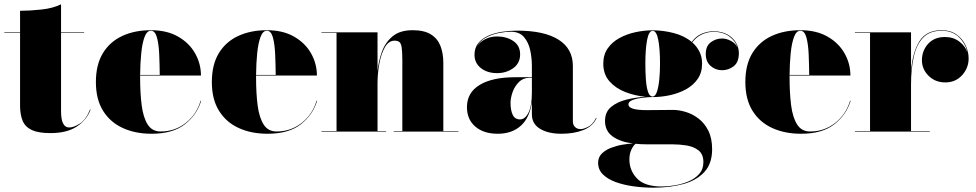

<svg xmlns="http://www.w3.org/2000/svg" viewBox="-20 -610 4522 890"><path d="M400 -102Q382 -54 336 -23.5Q290 7 214 7Q158 7 127.5 -7.2Q97 -21.5 85 -50Q73 -78.5 73 -121V-457.5H0V-460H73V-560Q118 -560 171.8 -565.8Q225.5 -571.5 263 -590V-460H370V-457.5H263V-94Q263 -19 301 -19Q322 -19 350.5 -37.5Q379 -56 397.5 -102.5Z M912.5 -143Q893 -78 837 -34Q781 10 682.5 10Q607 10 548.8 -16.8Q490.5 -43.5 457.5 -96.8Q424.5 -150 424.5 -230Q424.5 -310 456.8 -363.2Q489 -416.5 546.5 -443.2Q604 -470 679.5 -470Q754 -470 805.8 -440.2Q857.5 -410.5 884.5 -362.5Q911.5 -314.5 911.5 -260H629.5Q629.5 -255 629.5 -250Q629.5 -178 636.8 -121.8Q644 -65.5 664.5 -33Q685 -0.5 724.5 -0.5Q790.5 -0.5 840.8 -40Q891 -79.5 910 -143ZM679.5 -467.5Q661 -467.5 650.2 -439Q639.5 -410.5 634.8 -363.8Q630 -317 629.5 -262.5H720.5Q720 -311.5 718 -358.5Q716 -405.5 707.5 -436.5Q699 -467.5 679.5 -467.5Z M1450 -143Q1430.5 -78 1374.5 -34Q1318.5 10 1220 10Q1144.5 10 1086.2 -16.8Q1028 -43.5 995 -96.8Q962 -150 962 -230Q962 -310 994.2 -363.2Q1026.5 -416.5 1084 -443.2Q1141.5 -470 1217 -470Q1291.5 -470 1343.2 -440.2Q1395 -410.5 1422 -362.5Q1449 -314.5 1449 -260H1167Q1167 -255 1167 -250Q1167 -178 1174.2 -121.8Q1181.5 -65.5 1202 -33Q1222.5 -0.5 1262 -0.5Q1328 -0.5 1378.2 -40Q1428.5 -79.5 1447.5 -143ZM1217 -467.5Q1198.5 -467.5 1187.8 -439Q1177 -410.5 1172.2 -363.8Q1167.5 -317 1167 -262.5H1258Q1257.5 -311.5 1255.5 -358.5Q1253.5 -405.5 1245 -436.5Q1236.5 -467.5 1217 -467.5Z M1470 -2.5H1540V-457.5H1470V-460H1730V-280Q1734.5 -326 1750.2 -369.8Q1766 -413.5 1800 -441.8Q1834 -470 1893 -470Q1946.5 -470 1977.5 -450.5Q2008.5 -431 2021.8 -396.8Q2035 -362.5 2035 -319V-2.5H2105V0H1805V-2.5H1845V-327.5Q1845 -369.5 1842 -389.5Q1839 -409.5 1831 -415.5Q1823 -421.5 1809 -421.5Q1781.5 -421.5 1764 -390.8Q1746.5 -360 1738.2 -314.2Q1730 -268.5 1730 -223V-2.5H1770V0H1470Z M2368.5 -252H2445.5V-304.5Q2445.5 -340.5 2437.8 -377Q2430 -413.5 2408.8 -438.2Q2387.5 -463 2347.5 -463Q2324.5 -463 2293 -457Q2261.5 -451 2233.2 -436Q2205 -421 2191.5 -395Q2204.5 -416 2229.2 -428.5Q2254 -441 2284 -441Q2328 -441 2359.5 -419.8Q2391 -398.5 2391 -358Q2391 -317 2359 -294Q2327 -271 2284 -271Q2238.5 -271 2209 -294.5Q2179.5 -318 2179.5 -356Q2179.5 -388.5 2197.2 -410.2Q2215 -432 2244.2 -444.8Q2273.5 -457.5 2308.5 -462.8Q2343.5 -468 2377.5 -468Q2503 -468 2569.2 -426Q2635.5 -384 2635.5 -304.5V-47Q2635.5 -32 2645 -21.8Q2654.5 -11.5 2672.5 -11.5Q2684 -11.5 2705.8 -22Q2727.5 -32.5 2743 -63.5L2745.5 -63Q2728.5 -25 2684.8 -7.5Q2641 10 2582.5 10Q2521 10 2483.2 -13Q2445.5 -36 2445.5 -80V-139Q2436.5 -66 2395.2 -28Q2354 10 2287 10Q2222 10 2183.2 -23.2Q2144.5 -56.5 2144.5 -113.5Q2144.5 -180.5 2203.2 -216.2Q2262 -252 2368.5 -252ZM2391 -56.5Q2414 -56.5 2429.8 -88Q2445.5 -119.5 2445.5 -180.5V-249.5H2437Q2405.5 -249.5 2385.5 -229.8Q2365.5 -210 2356 -182.8Q2346.5 -155.5 2346.5 -133Q2346.5 -99.5 2356.5 -78Q2366.5 -56.5 2391 -56.5Z M2784.5 -49.5Q2784.5 -91 2813 -114.5Q2841.5 -138 2884.8 -148.5Q2928 -159 2972 -161.5Q2923.5 -166 2878.8 -183.2Q2834 -200.5 2805.2 -233Q2776.5 -265.5 2776.5 -315Q2776.5 -356.5 2797 -385.8Q2817.5 -415 2851.2 -433.5Q2885 -452 2925.5 -460.8Q2966 -469.5 3005.5 -469.5Q3054 -469.5 3103.2 -456.8Q3152.5 -444 3186.5 -415.5Q3206.5 -443 3233.5 -454Q3260.5 -465 3286.5 -465Q3326 -465 3352.2 -450Q3378.5 -435 3391.8 -411.8Q3405 -388.5 3405 -364.5Q3405 -321.5 3381 -303Q3357 -284.5 3327 -284.5Q3297 -284.5 3274.2 -304.2Q3251.5 -324 3251.5 -360Q3251.5 -396.5 3274.8 -414Q3298 -431.5 3327 -431.5Q3347.5 -431.5 3368.8 -420.2Q3390 -409 3399 -388.5Q3390.5 -418.5 3361.5 -440.5Q3332.5 -462.5 3286.5 -462.5Q3261 -462.5 3234.8 -451Q3208.5 -439.5 3189 -413.5Q3209.5 -395.5 3222 -371Q3234.5 -346.5 3234.5 -315Q3234.5 -273.5 3214 -244Q3193.5 -214.5 3159.8 -196Q3126 -177.5 3085.8 -168.8Q3045.5 -160 3005.5 -160Q3002 -160 2998.5 -160Q2980.5 -159.5 2955.5 -156.5Q2930.5 -153.5 2911.8 -146.2Q2893 -139 2893 -126Q2893 -99.5 2977.5 -99.5Q3003.5 -99.5 3040.8 -100Q3078 -100.5 3099.5 -100.5Q3127.5 -100.5 3159 -91Q3190.5 -81.5 3218.2 -60.2Q3246 -39 3263.5 -4Q3281 31 3281 82Q3281 148.5 3244.8 187.5Q3208.5 226.5 3147 243.2Q3085.5 260 3009.5 260Q2962.5 260 2917 253.8Q2871.5 247.5 2834.2 234Q2797 220.5 2774.8 198.5Q2752.5 176.5 2752.5 144.5Q2752.5 118.5 2770 101.5Q2787.5 84.5 2813.5 74.8Q2839.5 65 2866.8 60.5Q2894 56 2914 55Q2854.5 47.5 2819.5 22.2Q2784.5 -3 2784.5 -49.5ZM2971.5 -315Q2971.5 -275.5 2974 -240.8Q2976.5 -206 2983.8 -184.2Q2991 -162.5 3005.5 -162.5Q3017.5 -162.5 3025 -184.2Q3032.5 -206 3036 -240.8Q3039.5 -275.5 3039.5 -315Q3039.5 -382 3031.5 -424.5Q3023.5 -467 3005.5 -467Q2987.5 -467 2979.5 -424.5Q2971.5 -382 2971.5 -315ZM2897.5 129Q2897.5 180.5 2933 217.5Q2968.5 254.5 3047.5 254.5Q3075.5 254.5 3108.5 249Q3141.5 243.5 3171.8 230.8Q3202 218 3221.2 196.2Q3240.5 174.5 3240.5 141.5Q3240.5 105 3218 87.2Q3195.5 69.5 3162.2 64.2Q3129 59 3096.5 59H2978Q2950.5 59 2926.5 56.5Q2916 64 2906.8 83.5Q2897.5 103 2897.5 129Z M3923 -143Q3903.5 -78 3847.5 -34Q3791.5 10 3693 10Q3617.5 10 3559.2 -16.8Q3501 -43.5 3468 -96.8Q3435 -150 3435 -230Q3435 -310 3467.2 -363.2Q3499.5 -416.5 3557 -443.2Q3614.5 -470 3690 -470Q3764.5 -470 3816.2 -440.2Q3868 -410.5 3895 -362.5Q3922 -314.5 3922 -260H3640Q3640 -255 3640 -250Q3640 -178 3647.2 -121.8Q3654.5 -65.5 3675 -33Q3695.5 -0.5 3735 -0.5Q3801 -0.5 3851.2 -40Q3901.5 -79.5 3920.5 -143ZM3690 -467.5Q3671.5 -467.5 3660.8 -439Q3650 -410.5 3645.2 -363.8Q3640.5 -317 3640 -262.5H3731Q3730.5 -311.5 3728.5 -358.5Q3726.5 -405.5 3718 -436.5Q3709.5 -467.5 3690 -467.5Z M3943 -2.5H4013V-457.5H3943V-460H4203V-281.5Q4210 -367.5 4242 -418.8Q4274 -470 4345 -470Q4385.5 -470 4413.2 -450.5Q4441 -431 4455.5 -401Q4470 -371 4470 -339Q4470 -295 4439.8 -261.5Q4409.5 -228 4362 -228Q4315 -228 4284.2 -258.8Q4253.5 -289.5 4253.5 -330.5Q4253.5 -375 4282.2 -406.8Q4311 -438.5 4360 -438.5Q4399 -438.5 4427 -417.2Q4455 -396 4464.5 -366.5Q4456.5 -406 4426 -436.8Q4395.5 -467.5 4345 -467.5Q4290 -467.5 4259.2 -435.8Q4228.5 -404 4215.8 -347.5Q4203 -291 4203 -218V-2.5H4290V0H3943Z"/></svg>

Font: Bodoni* 72pt Fatface
Style: Regular
Weight: 900
Version: Version 2.3